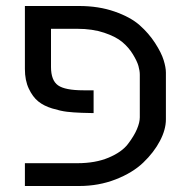

<svg xmlns="http://www.w3.org/2000/svg" viewBox="-20 -620 608 640"><path d="M244 -600Q309 -600 362 -581.5Q415 -563 445.5 -536Q476 -509 497 -476.5Q518 -444 525.5 -419.5Q533 -395 533 -378V-222Q533 -188 513 -150Q493 -112 457.5 -78Q422 -44 365.5 -22Q309 0 244 0H63V-76H238Q298 -76 342 -94.5Q386 -113 406.5 -140Q427 -167 436.5 -189.5Q446 -212 446 -229V-371Q446 -384 441.5 -400Q437 -416 423 -439Q409 -462 387.5 -480Q366 -498 327 -511Q288 -524 238 -524H150V-397Q150 -352 173.5 -335.5Q197 -319 258 -319H292V-243L252 -244Q224 -245 203 -247.5Q182 -250 154 -258.5Q126 -267 107.5 -282Q89 -297 76 -324.5Q63 -352 63 -390V-600Z"/></svg>

Font: ColatingCofangSans
Style: Regular
Weight: 400
Foundry: GNU
Version: Version 412.227;June 27, 2022;FontCreator 11.0.0.2412 32-bit